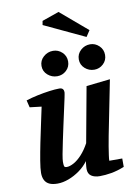

<svg xmlns="http://www.w3.org/2000/svg" viewBox="-101 -1005 767 1080"><g transform="rotate(-10 282.0 -465.0)"><path d="M139 10Q110 10 92 1.5Q74 -7 65.5 -24Q57 -41 57 -65Q57 -89 64.5 -134Q72 -179 83 -233.5Q94 -288 105.5 -340.5Q117 -393 125 -432L58 -440L48 -481Q79 -491 114.5 -498.5Q150 -506 183.5 -510.5Q217 -515 240 -515Q254 -515 260 -508Q266 -501 266 -490Q266 -485 260.5 -458Q255 -431 246 -391.5Q237 -352 227.5 -307Q218 -262 209 -220.5Q200 -179 194.5 -148Q189 -117 189 -105Q189 -89 191 -81Q193 -73 206 -73Q223 -73 246 -85.5Q269 -98 292.5 -123.5Q316 -149 336 -186L394 -502L530 -517L468 -205Q462 -175 457.5 -147Q453 -119 450 -98Q447 -77 447 -66H521V-18Q481 -2 446 4Q411 10 380 10Q350 10 331.5 -2.5Q313 -15 313 -43Q313 -47 313.5 -54.5Q314 -62 315 -71Q316 -80 317 -87Q297 -59 266.5 -37Q236 -15 202.5 -2.5Q169 10 139 10ZM454 -585Q423 -585 400 -605.5Q377 -626 377 -657Q377 -688 400 -709Q423 -730 454 -730Q483 -730 505 -709Q527 -688 527 -657Q527 -626 505 -605.5Q483 -585 454 -585ZM242 -585Q211 -585 187.5 -605.5Q164 -626 164 -657Q164 -688 187.5 -709Q211 -730 242 -730Q272 -730 294 -709Q316 -688 316 -657Q316 -626 294 -605.5Q272 -585 242 -585ZM442 -774 210 -883 214 -906 311 -940 465 -809Z"/></g></svg>

Font: Manuale
Style: Bold Italic
Weight: 700
Italic angle: -11°
Version: Version 1.002